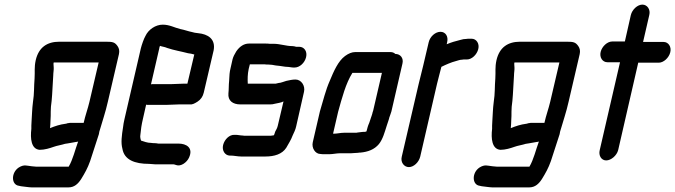

<svg xmlns="http://www.w3.org/2000/svg" viewBox="-20 -659 2929 833"><path d="M343 -126H284L271 -124C270 -123 267 -122 264 -122C240 -119 219 -112 197 -103C198 -116 199 -122 199 -135L200 -156C200 -170 200 -179 201 -196C206 -230 207 -265 209 -297L211 -331C211 -344 214 -357 213 -367C213 -378 211 -381 213 -388H408L368 -217C361 -187 350 -158 343 -126ZM448 -218 496 -424C499 -438 497 -449 490 -459C478 -476 469 -478 440 -478H237C185 -478 148 -454 135 -398C128 -366 132 -349 130 -319C127 -284 129 -253 123 -216C119 -186 119 -160 117 -134L116 -114V-100C111 -58 115 -12 152 -9C174 -9 196 -16 213 -22C226 -27 247 -30 262 -35L275 -37C286 -39 299 -41 309 -43C312 -43 316 -44 319 -45C306 -10 296 34 278 64H136C128 64 107 61 101 60L92 59C82 58 72 61 61 68C27 91 29 143 62 147L71 149C81 150 107 154 117 154H277C303 154 319 138 332 118C348 92 360 71 371 40C384 0 396 -36 409 -77L411 -88C424 -133 438 -173 448 -218Z M723 -294H643C640 -294 638 -294 635 -293L671 -449C671 -451 672 -455 674 -460C685 -456 694 -456 705 -451C734 -441 766 -436 796 -428L809 -426C812 -425 817 -424 821 -423H823L793 -296H776C765 -296 736 -294 723 -294ZM756 -206H804C814 -205 823 -209 837 -218C851 -227 860 -240 864 -257L907 -441C916 -490 882 -511 840 -515L825 -517L813 -520C797 -523 779 -530 762 -533C737 -539 716 -552 686 -552C655 -552 624 -531 611 -503C604 -491 595 -465 591 -449L520 -142C517 -129 515 -118 514 -108C508 -70 504 -40 511 -14C519 35 565 52 627 52C636 52 645 54 654 54H733C737 54 740 56 744 57C765 65 791 45 800 25C820 -18 788 -36 755 -36H667C661 -37 656 -38 649 -38C646 -38 641 -38 636 -39C619 -39 605 -45 592 -49C590 -54 587 -65 589 -74C591 -96 594 -118 600 -143L614 -205C617 -204 619 -204 622 -204H702C715 -204 744 -206 756 -206Z M1262 -314C1248 -314 1236 -311 1222 -308C1214 -306 1198 -299 1189 -299C1185 -298 1180 -297 1176 -296H1055C1054 -315 1054 -337 1059 -360L1064 -380H1127C1133 -379 1138 -379 1144 -379C1155 -379 1166 -377 1176 -375L1194 -373C1205 -372 1215 -369 1225 -369C1234 -369 1245 -366 1253 -366H1258C1280 -366 1302 -386 1308 -411C1314 -436 1300 -456 1278 -456H1265C1258 -458 1253 -459 1248 -459C1221 -459 1195 -469 1167 -469H1150C1144 -470 1138 -470 1133 -470H1060C1039 -470 1020 -458 1005 -436C997 -423 992 -413 989 -402L980 -362C978 -355 977 -347 976 -339L975 -324C975 -318 974 -312 974 -307C972 -291 973 -270 971 -254C968 -222 990 -206 1023 -206H1152C1160 -206 1166 -207 1173 -209C1185 -212 1199 -213 1210 -219L1185 -113C1183 -104 1178 -95 1174 -88C1172 -83 1171 -76 1168 -72C1162 -71 1157 -70 1154 -70H1046C1042 -70 1037 -70 1033 -71C1024 -71 1012 -74 1003 -74H997C975 -75 954 -54 948 -30C942 -6 956 15 976 16H981C995 16 1011 20 1026 20H1132C1170 20 1204 10 1222 -18C1231 -35 1242 -50 1250 -72C1255 -83 1262 -96 1265 -111L1299 -261C1305 -287 1287 -314 1262 -314Z M1430 -79H1425L1447 -174C1464 -235 1480 -297 1509 -343H1637L1599 -179C1596 -172 1596 -168 1595 -165C1593 -160 1592 -154 1589 -147L1582 -126C1576 -113 1574 -104 1570 -89C1568 -88 1565 -87 1563 -87C1559 -87 1553 -87 1547 -86L1531 -84C1528 -83 1525 -83 1522 -83H1472C1458 -83 1442 -79 1430 -79ZM1370 9C1374 10 1382 10 1390 10H1410C1423 10 1441 6 1454 6H1502C1510 6 1523 4 1533 4C1537 3 1541 3 1544 3C1576 0 1604 -10 1624 -34C1641 -55 1649 -86 1658 -114L1665 -135C1668 -142 1668 -146 1669 -149C1672 -156 1674 -164 1678 -175L1726 -383C1732 -407 1717 -425 1695 -425C1690 -430 1683 -433 1675 -433H1520C1507 -433 1492 -427 1477 -416C1447 -394 1428 -350 1411 -309C1393 -269 1382 -222 1368 -176L1337 -42C1331 -17 1348 9 1370 9Z M1840 -476 1816 -374C1810 -349 1802 -318 1796 -293L1723 21C1717 45 1733 66 1754 66C1775 66 1797 45 1803 21L1876 -295C1881 -318 1890 -347 1895 -369C1913 -378 1938 -389 1958 -394C1966 -396 1975 -400 1984 -400C1988 -401 1994 -401 1998 -401H2006C2027 -401 2049 -422 2055 -446C2061 -470 2047 -491 2026 -491H2018C2012 -491 2007 -491 2002 -490C1995 -490 1987 -489 1978 -486C1957 -481 1937 -475 1918 -467L1920 -476C1926 -501 1913 -521 1891 -521C1869 -521 1846 -501 1840 -476Z M2342 -126H2283L2270 -124C2269 -123 2266 -122 2263 -122C2239 -119 2218 -112 2196 -103C2197 -116 2198 -122 2198 -135L2199 -156C2199 -170 2199 -179 2200 -196C2205 -230 2206 -265 2208 -297L2210 -331C2210 -344 2213 -357 2212 -367C2212 -378 2210 -381 2212 -388H2407L2367 -217C2360 -187 2349 -158 2342 -126ZM2447 -218 2495 -424C2498 -438 2496 -449 2489 -459C2477 -476 2468 -478 2439 -478H2236C2184 -478 2147 -454 2134 -398C2127 -366 2131 -349 2129 -319C2126 -284 2128 -253 2122 -216C2118 -186 2118 -160 2116 -134L2115 -114V-100C2110 -58 2114 -12 2151 -9C2173 -9 2195 -16 2212 -22C2225 -27 2246 -30 2261 -35L2274 -37C2285 -39 2298 -41 2308 -43C2311 -43 2315 -44 2318 -45C2305 -10 2295 34 2277 64H2135C2127 64 2106 61 2100 60L2091 59C2081 58 2071 61 2060 68C2026 91 2028 143 2061 147L2070 149C2080 150 2106 154 2116 154H2276C2302 154 2318 138 2331 118C2347 92 2359 71 2370 40C2383 0 2395 -36 2408 -77L2410 -88C2423 -133 2437 -173 2447 -218Z M2717 -594 2691 -479H2636C2615 -479 2592 -458 2586 -434C2580 -410 2594 -389 2615 -389H2670L2582 -8C2576 16 2589 37 2610 37C2631 37 2656 16 2662 -8L2749 -387H2838C2859 -387 2882 -408 2888 -432C2894 -456 2880 -477 2859 -477H2770L2797 -594C2803 -618 2788 -639 2767 -639C2746 -639 2723 -618 2717 -594Z"/></svg>

Font: Electronic
Style: CircIt
Weight: 900
Version: Version 1.011